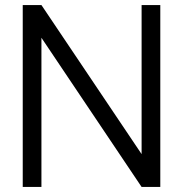

<svg xmlns="http://www.w3.org/2000/svg" viewBox="-20 -740 724 760"><path d="M70 0V-720H144L540.5 -130V-720H614.5V0H540.5L144 -590.5V0Z"/></svg>

Font: Manrope ExtraLight
Style: Regular
Weight: 400
Version: Version 4.504